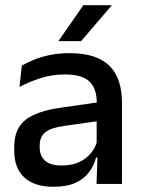

<svg xmlns="http://www.w3.org/2000/svg" viewBox="-20 -704 541 735"><path d="M349.5 0 353.5 -116 350 -131V-285L350.5 -309.5Q350.5 -366 321.8 -392.5Q293 -419 229.5 -419Q178 -419 134 -404.5Q90 -390 54.5 -371L63.5 -453Q83.5 -464.5 110.5 -475.5Q137.5 -486.5 171.5 -493.5Q205.5 -500.5 246 -500.5Q301.5 -500.5 340 -487.2Q378.5 -474 402 -449Q425.5 -424 436.2 -389Q447 -354 447 -311V0ZM184 11Q111.5 11 73 -24.8Q34.5 -60.5 34.5 -126.5V-141.5Q34.5 -211.5 77.8 -245.2Q121 -279 214 -292L361 -313L366.5 -242L225.5 -222Q175 -215 153.5 -197.8Q132 -180.5 132 -147V-140Q132 -106.5 152.8 -88.5Q173.5 -70.5 216 -70.5Q255 -70.5 283 -83.5Q311 -96.5 328.5 -118.2Q346 -140 352.5 -166.5L366 -101H348Q340 -71 321.5 -45.5Q303 -20 269.8 -4.5Q236.5 11 184 11ZM299 -684H407V-682.5L290.5 -546.5H204.5V-548Z"/></svg>

Font: Anek Gujarati Medium
Style: Regular
Weight: 500
Designer: Mrunmayee Ghaisas (Gujarati), Yesha Goshar (Latin)
Foundry: Ek Type
Version: Version 1.003